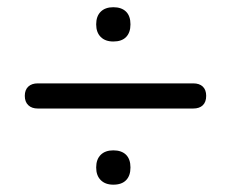

<svg xmlns="http://www.w3.org/2000/svg" viewBox="-20 -606 640 532"><path d="M48.7 -340.4Q48.7 -356.9 58.3 -366Q67.9 -375 84.8 -375H515.2Q532.7 -375 542 -366Q551.3 -356.9 551.3 -340.4Q551.3 -323.5 542 -314.4Q532.7 -305.3 515.2 -305.3H84.8Q67.9 -305.3 58.3 -314.6Q48.7 -323.9 48.7 -340.4ZM246.5 -141.9Q246.5 -164.5 259.1 -177Q271.7 -189.4 294 -189.4Q316.6 -189.4 329.1 -177.3Q341.5 -165.1 341.5 -141.9Q341.5 -119.2 329.4 -106.8Q317.3 -94.3 294 -94.3Q271.7 -94.3 259.1 -107Q246.5 -119.6 246.5 -141.9ZM246.5 -538.5Q246.5 -561.1 259.1 -573.6Q271.7 -586 294 -586Q316.6 -586 329.1 -573.9Q341.5 -561.8 341.5 -538.5Q341.5 -515.9 329.4 -503.4Q317.3 -491 294 -491Q271.7 -491 259.1 -503.6Q246.5 -516.2 246.5 -538.5Z"/></svg>

Font: SN Pro Thin
Style: Regular
Weight: 200
Designer: Tobias Whetton
Foundry: Supernotes
Version: Version 1.003;Glyphs 3.3 (3324)